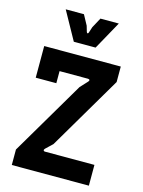

<svg xmlns="http://www.w3.org/2000/svg" viewBox="-136 -1011 811 1090"><g transform="rotate(15 269.5 -466.5)"><path d="M44 0H497V-122H207C196 -122 194 -131 203 -139L242 -176L497 -609V-700H47V-514H168V-585H335C346 -585 349 -577 339 -568L301 -527L44 -91ZM203 -767H331L423 -933H315L283 -874L272 -840C269 -831 263 -831 260 -840L250 -874L218 -933H111Z"/></g></svg>

Font: Finlandica SemiBold
Style: Regular
Weight: 600
Designer: Niklas Ekholm, Juho Hiilivirta, Jaakko Suomalainen
Foundry: Helsinki Type Studio
Version: Version 2.000;Glyphs 3.2 (3202)